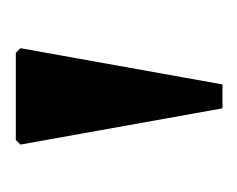

<svg xmlns="http://www.w3.org/2000/svg" viewBox="-50 -698 308 249"><g transform="rotate(-90 104.5 -573.0)"><path d="M89 -439 42 -701 48 -707H161L167 -701L120 -439Z"/></g></svg>

Font: Platypi Light
Style: Regular
Weight: 400
Version: Version 1.200